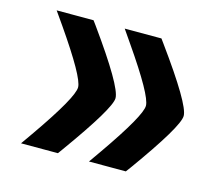

<svg xmlns="http://www.w3.org/2000/svg" viewBox="-78 -581 784 688"><g transform="rotate(15 314.5 -237.5)"><path d="M202.1 -9.3 189 8.8H52.2L85.4 -38.6Q197.8 -200.2 197.8 -237.8Q197.8 -274.9 85.4 -437L52.2 -484.4H189L201.2 -467.8Q337.4 -278.3 337.4 -234.9Q337.4 -197.3 202.1 -9.3ZM453.6 -8.3 440.9 8.8H304.2L337.4 -38.6Q449.7 -200.2 449.7 -236.8Q449.7 -274.9 337.4 -437L304.7 -484.4H440.9L452.6 -468.3Q589.8 -279.3 589.8 -236.8Q589.8 -197.3 453.6 -8.3Z"/></g></svg>

Font: Sahel FD-WOL
Style: Bold-FD-WOL
Weight: 700
Foundry: Saber Rastikerdar (saber.rastikerdar@gmail.com)
Version: Version 2.0.2